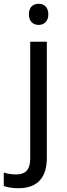

<svg xmlns="http://www.w3.org/2000/svg" viewBox="-75 -757 353 1017"><path d="M78 -681C78 -643 101 -625 130 -625C157 -625 181 -643 181 -681C181 -720 157 -737 130 -737C101 -737 78 -720 78 -681ZM22 240C127 240 173 180 173 80V-536H85V83C85 148 54 167 11 167C-15 167 -35 163 -55 157V228C-37 235 -12 240 22 240Z"/></svg>

Font: Noto Sans Runic
Style: Regular
Weight: 400
Designer: Monotype Design Team
Foundry: Monotype Imaging Inc.
Version: Version 2.002